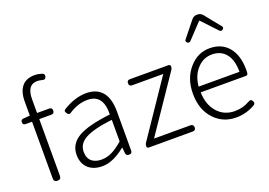

<svg xmlns="http://www.w3.org/2000/svg" viewBox="-113 -1126 2029 1448"><g transform="rotate(-20 901.5 -402.0)"><path d="M138 0Q109 0 109 -29V-484H57Q35 -484 35 -507Q35 -528 56 -529L109 -533V-645Q109 -725 144 -766.5Q179 -808 246 -808Q273 -808 305 -798Q326 -790 320 -769Q313 -744 286 -754Q264 -759 249 -759Q167 -759 167 -642V-533H264Q288 -533 288 -509Q288 -484 264 -484H227H167V-29Q167 0 138 0Z M494 13Q426 13 384 -23Q339 -63 339 -134Q339 -221 421 -269Q500 -314 679 -335Q683 -496 557 -496Q479 -496 406 -447Q389 -435 375 -457Q368 -468 368 -474Q368 -481 377 -487Q473 -547 565 -547Q655 -547 699 -487Q737 -434 737 -338V-169V-24Q737 0 712 0Q688 0 686 -23L682 -68H680Q581 13 494 13ZM506 -36Q549 -36 591 -57Q630 -76 679 -119V-205V-292Q526 -274 459 -236Q397 -200 397 -137Q397 -85 429 -59Q458 -36 506 -36Z M871 0Q855 0 855 -16V-19Q855 -31 862 -41L1162 -484H912Q888 -484 888 -509Q888 -533 912 -533H1221Q1237 -533 1237 -517V-514Q1237 -502 1230 -492L930 -50H1222Q1247 -50 1247 -25Q1247 0 1222 0H1051Z M1569 13Q1463 13 1394 -61Q1321 -138 1321 -266Q1321 -391 1393 -471Q1460 -547 1555 -547Q1652 -547 1706.5 -481.5Q1761 -416 1761 -299Q1761 -282 1760 -274Q1758 -257 1740 -257H1569H1380Q1382 -159 1435.5 -97.5Q1489 -36 1575 -36Q1641 -36 1695 -68Q1718 -82 1729 -59Q1739 -40 1722 -29Q1651 13 1569 13ZM1380 -303H1544H1708Q1708 -398 1667 -448Q1627 -497 1556 -497Q1488 -497 1440 -446Q1388 -392 1380 -303ZM1410 -672 1511 -798Q1528 -817 1552 -817H1558Q1582 -817 1599 -797L1647 -737L1700 -672Q1712 -658 1698 -646Q1684 -634 1671 -647L1557 -768H1553L1439 -647Q1426 -634 1412 -646Q1398 -658 1410 -672Z"/></g></svg>

Font: GenSenRounded TW L
Style: Regular
Weight: 300
Version: Version 1.501;PS 1;hotconv 16.6.51;makeotf.lib2.5.65220